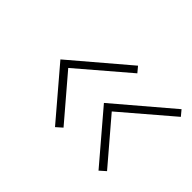

<svg xmlns="http://www.w3.org/2000/svg" viewBox="-86 -666 780 780"><g transform="rotate(45 304.0 -276.5)"><path d="M97 -279 338 -484 358 -460 144 -277 302 -92 276 -69ZM347 -279 588 -484 608 -460 394 -277 552 -92 526 -69Z"/></g></svg>

Font: Exo ExtraLight
Style: Italic
Weight: 275
Italic angle: -9°
Designer: Natanael Gama
Foundry: Natanael Gama
Version: Version 1.500; ttfautohint (v1.6)